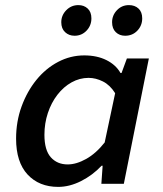

<svg xmlns="http://www.w3.org/2000/svg" viewBox="-20 -720 640 752"><path d="M208 12Q133 12 88 -36.5Q43 -85 43 -177Q43 -244 64.5 -303Q86 -362 122.5 -407Q159 -452 207.5 -477.5Q256 -503 310 -503Q360 -503 397 -484.5Q434 -466 452 -434H456L477 -491H563L465 0H377L382 -71H378Q342 -33 297 -10.5Q252 12 208 12ZM245 -76Q279 -76 317.5 -97.5Q356 -119 390 -162L431 -355Q411 -387 383 -401Q355 -415 327 -415Q292 -415 260.5 -397.5Q229 -380 205 -349Q181 -318 167.5 -277.5Q154 -237 154 -192Q154 -132 179 -104Q204 -76 245 -76ZM272 -580Q250 -580 235 -594Q220 -608 220 -633Q220 -660 239.5 -680Q259 -700 287 -700Q309 -700 323.5 -686.5Q338 -673 338 -648Q338 -620 319 -600Q300 -580 272 -580ZM470 -580Q448 -580 433.5 -594Q419 -608 419 -633Q419 -660 438 -680Q457 -700 485 -700Q508 -700 522.5 -686.5Q537 -673 537 -648Q537 -620 518 -600Q499 -580 470 -580Z"/></svg>

Font: Source Code Pro ExtraLight SemiBold
Style: Italic
Weight: 600
Italic angle: -11°
Monospace: yes
Version: Version 1.016;hotconv 1.0.116;makeotfexe 2.5.65601